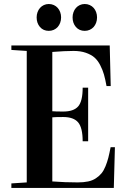

<svg xmlns="http://www.w3.org/2000/svg" viewBox="-20 -919 631 939"><path d="M35.6 0V-22L110.8 -26.9V-669.9L35.6 -674.8V-696.8H516.6L521.5 -498H501Q495.1 -531.2 488.5 -554.4Q481.9 -577.6 469.7 -601.1Q457.5 -624.5 441.2 -638.4Q424.8 -652.3 399.2 -661.1Q373.5 -669.9 339.8 -669.9Q298.3 -669.9 235.8 -665V-375Q250.5 -373.5 289.1 -373.5Q340.3 -373.5 362.3 -398.7Q384.3 -423.8 384.3 -490.2H411.1V-228H384.3Q384.3 -294.4 362.1 -320.6Q339.8 -346.7 289.1 -346.7Q251.5 -346.7 235.8 -345.2V-31.7Q298.3 -26.9 359.9 -26.9Q388.7 -26.9 410.6 -31.5Q432.6 -36.1 448.7 -46.9Q464.8 -57.6 476.1 -71Q487.3 -84.5 495.8 -105.5Q504.4 -126.5 509.8 -147.5Q515.1 -168.5 521 -199.2H542L536.6 0ZM159.2 -834Q159.2 -847.7 163.6 -859.6Q168 -871.6 175.8 -880.4Q183.6 -889.2 194.6 -894.3Q205.6 -899.4 218.8 -899.4Q231.9 -899.4 243.2 -894.3Q254.4 -889.2 262.2 -880.4Q270 -871.6 274.4 -859.6Q278.8 -847.7 278.8 -834Q278.8 -819.8 274.4 -807.9Q270 -795.9 262.2 -787.1Q254.4 -778.3 243.2 -773.2Q231.9 -768.1 218.8 -768.1Q191.9 -768.1 175.5 -786.9Q159.2 -805.7 159.2 -834ZM335 -834Q335 -847.7 339.4 -859.6Q343.8 -871.6 351.6 -880.4Q359.4 -889.2 370.4 -894.3Q381.3 -899.4 394.5 -899.4Q407.7 -899.4 418.9 -894.3Q430.2 -889.2 438 -880.4Q445.8 -871.6 450.2 -859.6Q454.6 -847.7 454.6 -834Q454.6 -819.8 450.2 -807.9Q445.8 -795.9 438 -787.1Q430.2 -778.3 418.9 -773.2Q407.7 -768.1 394.5 -768.1Q367.7 -768.1 351.3 -786.9Q335 -805.7 335 -834Z"/></svg>

Font: Vidaloka
Style: Regular
Weight: 400
Designer: Cyreal (www.cyreal.org)
Foundry: Cyreal (www.cyreal.org)
Version: Version 1.011